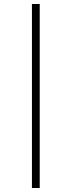

<svg xmlns="http://www.w3.org/2000/svg" viewBox="-20 -815 359 962"><path d="M140 127V-795H179V127Z"/></svg>

Font: Abril Fatface
Style: Regular
Weight: 400
Designer: Veronika Burian, Jos Scaglione
Foundry: TypeTogether
Version: Version 1.001